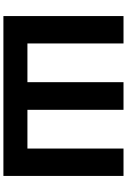

<svg xmlns="http://www.w3.org/2000/svg" viewBox="170 -913 741 1121"><g transform="rotate(90 540.5 -352.5)"><path d="M1007.2 -1.9V-703.1H847.3V-142.1H621.2V-703.1H459.8V-142.1H233.7V-703.1H73.8V-1.9Z"/></g></svg>

Font: Sztylet
Style: Bd
Weight: 700
Foundry: Cannot Into Space Fonts, PlusOne Fonts
Version: Version 0.12